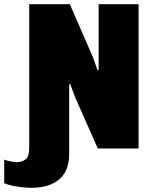

<svg xmlns="http://www.w3.org/2000/svg" viewBox="-99 -706 719 913"><path d="M50 187Q32 187 7.5 184.5Q-17 182 -40.5 177Q-64 172 -79 165V53Q-69 57 -51.5 61Q-34 65 -17 65Q4 65 22 52.5Q40 40 40 -4V-686H233L342 -436L365 -372L370 -373V-686H560V0H366L258 -244L235 -306L230 -305V26Q230 107 182.5 147Q135 187 50 187Z"/></svg>

Font: Chivo Mono Black
Style: Regular
Weight: 900
Designer: Hector Gatti
Foundry: Omnibus-Type
Version: Version 1.008